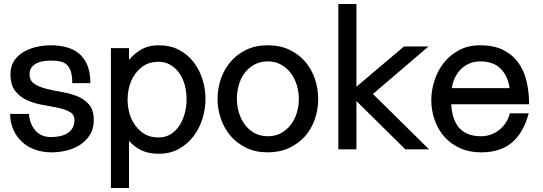

<svg xmlns="http://www.w3.org/2000/svg" viewBox="-20 -742 2699 954"><path d="M236 15Q193 15 155.5 2Q118 -11 90.5 -36Q63 -61 47 -96Q31 -131 30 -176H124Q127 -128 155 -94.5Q183 -61 234 -61Q255 -61 275.5 -65Q296 -69 312.5 -78.5Q329 -88 339.5 -104.5Q350 -121 350 -146Q350 -173 326.5 -186Q303 -199 267.5 -206.5Q232 -214 191 -221Q150 -228 114.5 -244Q79 -260 55.5 -290Q32 -320 32 -374Q32 -411 49 -438Q66 -465 94.5 -482.5Q123 -500 159.5 -508.5Q196 -517 234 -517Q271 -517 306 -508.5Q341 -500 368.5 -479Q396 -458 412.5 -421.5Q429 -385 429 -329H339Q339 -363 332.5 -385Q326 -407 313 -419.5Q300 -432 280.5 -436.5Q261 -441 235 -441Q218 -441 199 -438.5Q180 -436 164 -428.5Q148 -421 137.5 -408Q127 -395 127 -374Q127 -341 150.5 -325.5Q174 -310 209.5 -301Q245 -292 286.5 -285Q328 -278 363.5 -264Q399 -250 422.5 -222.5Q446 -195 446 -146Q446 -103 427 -72.5Q408 -42 378 -22.5Q348 -3 310.5 6Q273 15 236 15Z M621 -445Q655 -483 689 -500Q723 -517 768 -517Q826 -517 869.5 -494Q913 -471 942 -433.5Q971 -396 986 -348Q1001 -300 1001 -251Q1001 -201 986 -152.5Q971 -104 941.5 -65Q912 -26 868.5 -2Q825 22 768 22Q720 22 685 6Q650 -10 621 -42V192H531V-503H621ZM768 -435Q717 -435 682.5 -407Q648 -379 631 -337.5Q614 -296 614 -247Q614 -198 631 -156.5Q648 -115 682.5 -87Q717 -59 768 -59Q801 -59 827 -74.5Q853 -90 870.5 -116.5Q888 -143 897.5 -177Q907 -211 907 -249Q907 -286 898 -319.5Q889 -353 871 -378.5Q853 -404 827 -419.5Q801 -435 768 -435Z M1310 15Q1250 15 1203.5 -7.5Q1157 -30 1125.5 -67Q1094 -104 1077.5 -152Q1061 -200 1061 -251Q1061 -302 1077.5 -350Q1094 -398 1125.5 -435Q1157 -472 1203.5 -494.5Q1250 -517 1310 -517Q1371 -517 1417.5 -495Q1464 -473 1496 -436Q1528 -399 1544.5 -350.5Q1561 -302 1561 -250Q1561 -198 1544.5 -150Q1528 -102 1496 -65.5Q1464 -29 1417 -7Q1370 15 1310 15ZM1311 -437Q1273 -437 1244 -421Q1215 -405 1195.5 -379Q1176 -353 1166.5 -319.5Q1157 -286 1157 -251Q1157 -216 1167 -182.5Q1177 -149 1196.5 -123Q1216 -97 1244.5 -81Q1273 -65 1311 -65Q1348 -65 1377 -81Q1406 -97 1425.5 -123Q1445 -149 1455 -182Q1465 -215 1465 -250Q1465 -284 1455 -318Q1445 -352 1425.5 -378Q1406 -404 1377 -420.5Q1348 -437 1311 -437Z M1994 0 1751 -240V0H1661V-722H1751V-311L1987 -511H2109L1833 -275L2112 0Z M2222 -224Q2224 -189 2233 -159.5Q2242 -130 2259.5 -109Q2277 -88 2304.5 -76.5Q2332 -65 2371 -65Q2395 -65 2418 -73Q2441 -81 2460 -96Q2479 -111 2493 -132Q2507 -153 2513 -179H2607Q2581 -82 2523.5 -33.5Q2466 15 2371 15Q2312 15 2265.5 -6Q2219 -27 2187.5 -63Q2156 -99 2139.5 -146Q2123 -193 2123 -244Q2123 -292 2138.5 -341Q2154 -390 2184.5 -429Q2215 -468 2260.5 -492.5Q2306 -517 2365 -517Q2434 -517 2480.5 -493.5Q2527 -470 2555.5 -430.5Q2584 -391 2596.5 -337.5Q2609 -284 2609 -224ZM2366 -437Q2336 -437 2312 -426.5Q2288 -416 2270 -398Q2252 -380 2240.5 -356Q2229 -332 2225 -304H2512Q2504 -364 2468 -400.5Q2432 -437 2366 -437Z"/></svg>

Font: Gen
Style: Regular
Weight: 400
Version: Version 1.000;PS 001.001;hotconv 1.0.56